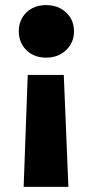

<svg xmlns="http://www.w3.org/2000/svg" viewBox="-20 -719 350 751"><path d="M88.5 -426 72.5 12H247.5L229.5 -426ZM160.5 -699Q113 -699 83.2 -670.2Q53.5 -641.5 53.5 -596Q53.5 -552.5 83.2 -523Q113 -493.5 160.5 -493.5Q207.5 -493.5 238.5 -523Q269.5 -552.5 269.5 -596Q269.5 -641.5 238.5 -670.2Q207.5 -699 160.5 -699Z"/></svg>

Font: Karla ExtraBold
Style: Regular
Weight: 800
Designer: Jonathan Pinhorn
Version: Version 2.001